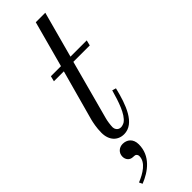

<svg xmlns="http://www.w3.org/2000/svg" viewBox="-311 -690 943 943"><g transform="rotate(-45 161.0 -218.0)"><path d="M10 231 18 248C79 224 142 178 142 98C142 58 116 40 87 40C63 40 42 57 42 84C42 103 54 122 79 122C82 122 88 122 94 124C101 129 103 135 103 141C103 184 54 213 10 231ZM52 -72C52 -19 83 12 126 12C201 12 235 -85 257 -176L237 -182C220 -122 199 -55 165 -31C157 -26 146 -23 139 -23C117 -23 110 -43 110 -52C110 -67 114 -95 118 -108L201 -416H315L322 -444H209L274 -684H208L143 -444H73L66 -416H135L63 -154C59 -138 52 -107 52 -72Z"/></g></svg>

Font: Old Standard
Style: Italic
Weight: 400
Italic angle: -15.2°
Designer: Alexey Kryukov <alexios@thessalonica.org.ru>
Version: Version 2.0